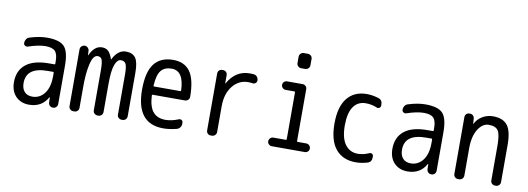

<svg xmlns="http://www.w3.org/2000/svg" viewBox="-60 -1125 4119 1499"><g transform="rotate(10 2000.0 -375.0)"><path d="M304.7 -275.4Q134.8 -275.4 134.8 -150.4Q134.8 -105.5 157.2 -81.1Q179.7 -56.6 219.7 -56.6Q278.3 -56.6 315.4 -105Q352.5 -153.3 352.5 -240.2V-269.5Q352.5 -274.4 347.7 -275.4ZM205.1 9.8Q139.6 9.8 99.6 -31.7Q59.6 -73.2 59.6 -144.5Q59.6 -235.4 121.1 -285.2Q182.6 -335 304.7 -335H347.7Q352.5 -335 352.5 -339.8V-360.4Q352.5 -417 330.6 -439.9Q308.6 -462.9 254.9 -462.9Q199.2 -462.9 118.2 -435.5Q106.4 -431.6 95.7 -438.5Q85 -445.3 85 -458V-460Q85 -475.6 94.2 -489.3Q103.5 -502.9 119.1 -506.8Q193.4 -530.3 254.9 -530.3Q354.5 -530.3 392.1 -490.2Q429.7 -450.2 429.7 -339.8V-35.2Q429.7 -20.5 419.9 -10.3Q410.2 0 394.5 0H392.6Q377.9 0 368.2 -9.8Q358.4 -19.5 357.4 -35.2L356.4 -74.2Q356.4 -75.2 355.5 -75.2Q353.5 -75.2 352.5 -74.2Q305.7 9.8 205.1 9.8Z M554.7 0Q540 0 529.8 -9.8Q519.5 -19.5 519.5 -35.2V-485.4Q519.5 -499 530.3 -509.3Q541 -519.5 555.2 -519.5Q569.3 -519.5 579.6 -509.3Q589.8 -499 590.8 -485.4L591.8 -451.2Q591.8 -450.2 592.8 -450.2Q594.7 -450.2 594.7 -451.2Q630.9 -530.3 690.4 -530.3Q721.7 -530.3 740.7 -512.2Q759.8 -494.1 774.4 -451.2Q774.4 -450.2 775.4 -450.2Q777.3 -450.2 777.3 -451.2Q816.4 -530.3 879.9 -530.3Q932.6 -530.3 956.5 -497.6Q980.5 -464.8 980.5 -379.9V-35.2Q980.5 -20.5 970.2 -10.3Q960 0 945.3 0H938.5Q923.8 0 913.6 -9.8Q903.3 -19.5 903.3 -35.2V-360.4Q902.3 -418.9 891.1 -438Q879.9 -457 852.5 -457Q824.2 -457 806.6 -409.7Q789.1 -362.3 789.1 -259.8V-35.2Q789.1 -20.5 778.8 -10.3Q768.6 0 753.9 0H748Q733.4 0 722.7 -9.8Q711.9 -19.5 711.9 -35.2V-360.4Q710.9 -418.9 701.7 -438Q692.4 -457 668 -457Q648.4 -457 633.8 -433.1Q619.1 -409.2 608.9 -349.6Q598.6 -290 598.6 -200.2V-35.2Q598.6 -20.5 588.9 -10.3Q579.1 0 564.5 0Z M1254.9 -460.9Q1199.2 -460.9 1170.9 -426.3Q1142.6 -391.6 1137.7 -305.7Q1137.7 -299.8 1142.6 -299.8H1350.6Q1355.5 -299.8 1356.4 -304.7Q1351.6 -460.9 1254.9 -460.9ZM1269.5 9.8Q1054.7 9.8 1054.7 -259.8Q1054.7 -400.4 1105 -465.3Q1155.3 -530.3 1254.9 -530.3Q1344.7 -530.3 1389.2 -468.8Q1433.6 -407.2 1434.6 -268.6Q1434.6 -253.9 1423.8 -244.1Q1413.1 -234.4 1398.4 -234.4H1142.6Q1137.7 -234.4 1137.7 -227.5Q1142.6 -137.7 1176.8 -98.1Q1210.9 -58.6 1275.4 -58.6Q1322.3 -58.6 1377.9 -81.1Q1388.7 -85.9 1399.4 -79.6Q1410.2 -73.2 1410.2 -59.6V-49.8Q1410.2 -34.2 1400.4 -21.5Q1390.6 -8.8 1376 -4.9Q1318.4 9.8 1269.5 9.8Z M1644.5 0Q1629.9 0 1620.1 -9.8Q1610.4 -19.5 1610.4 -35.2V-485.4Q1610.4 -500 1620.1 -509.8Q1629.9 -519.5 1644.5 -519.5H1651.4Q1666 -519.5 1675.8 -509.8Q1685.5 -500 1685.5 -485.4V-420.9Q1685.5 -419.9 1687 -419.9Q1688.5 -419.9 1688.5 -420.9Q1750 -530.3 1860.4 -530.3Q1884.8 -530.3 1896.5 -528.3Q1911.1 -526.4 1920.4 -513.7Q1929.7 -501 1929.7 -485.4Q1929.7 -472.7 1919.4 -464.4Q1909.2 -456.1 1896.5 -458Q1878.9 -460.9 1860.4 -460.9Q1787.1 -460.9 1738.3 -399.9Q1689.5 -338.9 1689.5 -240.2V-35.2Q1689.5 -20.5 1679.2 -10.3Q1668.9 0 1654.3 0Z M2128.9 0Q2115.2 0 2105 -9.8Q2094.7 -19.5 2094.7 -33.7Q2094.7 -47.9 2105 -58.1Q2115.2 -68.4 2128.9 -68.4H2228.5Q2233.4 -68.4 2234.4 -73.2V-447.3Q2234.4 -452.1 2228.5 -452.1H2159.2Q2145.5 -452.1 2135.3 -461.9Q2125 -471.7 2125 -485.8Q2125 -500 2134.8 -509.8Q2144.5 -519.5 2159.2 -519.5H2281.2Q2295.9 -519.5 2306.2 -509.8Q2316.4 -500 2316.4 -485.4V-73.2Q2316.4 -68.4 2321.3 -68.4H2390.6Q2404.3 -68.4 2414.6 -58.1Q2424.8 -47.9 2424.8 -33.7Q2424.8 -19.5 2415 -9.8Q2405.3 0 2390.6 0ZM2249 -759.8H2281.2Q2295.9 -759.8 2306.2 -750Q2316.4 -740.2 2316.4 -724.6V-674.8Q2316.4 -660.2 2306.2 -649.9Q2295.9 -639.6 2281.2 -639.6H2249Q2234.4 -639.6 2224.1 -649.9Q2213.9 -660.2 2213.9 -674.8V-724.6Q2213.9 -739.3 2224.1 -749.5Q2234.4 -759.8 2249 -759.8Z M2794.9 9.8Q2693.4 9.8 2636.7 -57.6Q2580.1 -125 2580.1 -259.8Q2580.1 -393.6 2635.3 -461.9Q2690.4 -530.3 2790 -530.3Q2834 -530.3 2881.8 -515.6Q2915 -505.9 2915 -469.7V-460Q2915 -448.2 2904.3 -441.4Q2893.6 -434.6 2882.8 -440.4Q2839.8 -458 2794.9 -458Q2731.4 -458 2696.8 -408.2Q2662.1 -358.4 2662.1 -259.8Q2662.1 -159.2 2699.2 -108.9Q2736.3 -58.6 2799.8 -58.6Q2843.8 -58.6 2888.7 -79.1Q2899.4 -84 2909.7 -78.1Q2919.9 -72.3 2919.9 -59.6V-49.8Q2919.9 -13.7 2886.7 -3.9Q2838.9 9.8 2794.9 9.8Z M3304.7 -275.4Q3134.8 -275.4 3134.8 -150.4Q3134.8 -105.5 3157.2 -81.1Q3179.7 -56.6 3219.7 -56.6Q3278.3 -56.6 3315.4 -105Q3352.5 -153.3 3352.5 -240.2V-269.5Q3352.5 -274.4 3347.7 -275.4ZM3205.1 9.8Q3139.6 9.8 3099.6 -31.7Q3059.6 -73.2 3059.6 -144.5Q3059.6 -235.4 3121.1 -285.2Q3182.6 -335 3304.7 -335H3347.7Q3352.5 -335 3352.5 -339.8V-360.4Q3352.5 -417 3330.6 -439.9Q3308.6 -462.9 3254.9 -462.9Q3199.2 -462.9 3118.2 -435.5Q3106.4 -431.6 3095.7 -438.5Q3085 -445.3 3085 -458V-460Q3085 -475.6 3094.2 -489.3Q3103.5 -502.9 3119.1 -506.8Q3193.4 -530.3 3254.9 -530.3Q3354.5 -530.3 3392.1 -490.2Q3429.7 -450.2 3429.7 -339.8V-35.2Q3429.7 -20.5 3419.9 -10.3Q3410.2 0 3394.5 0H3392.6Q3377.9 0 3368.2 -9.8Q3358.4 -19.5 3357.4 -35.2L3356.4 -74.2Q3356.4 -75.2 3355.5 -75.2Q3353.5 -75.2 3352.5 -74.2Q3305.7 9.8 3205.1 9.8Z M3605.5 0Q3590.8 0 3580.6 -9.8Q3570.3 -19.5 3570.3 -35.2V-485.4Q3570.3 -500 3580.1 -509.8Q3589.8 -519.5 3605.5 -519.5H3609.4Q3624 -519.5 3633.8 -509.8Q3643.6 -500 3644.5 -485.4L3646.5 -446.3Q3646.5 -445.3 3647.5 -445.3Q3649.4 -445.3 3649.4 -446.3Q3668 -484.4 3706.5 -507.3Q3745.1 -530.3 3790 -530.3Q3869.1 -530.3 3904.8 -484.9Q3940.4 -439.5 3940.4 -330.1V-35.2Q3940.4 -20.5 3930.2 -10.3Q3919.9 0 3905.3 0H3898.4Q3883.8 0 3873.5 -9.8Q3863.3 -19.5 3863.3 -35.2V-311.5Q3863.3 -399.4 3843.3 -429.2Q3823.2 -459 3769.5 -459Q3719.7 -459 3684.6 -402.8Q3649.4 -346.7 3649.4 -252V-35.2Q3649.4 -20.5 3639.2 -10.3Q3628.9 0 3614.3 0Z"/></g></svg>

Font: Rounded-L Mgen+ 2m regular
Style: Regular
Weight: 400
Designer: [Source Han Sans]
Ryoko NISHIZUKA  (kana & ideographs); Paul D. Hunt (Latin, Greek & Cyrillic); Wenlong ZHANG  (bopomofo
Version: Version 1.059.20150602